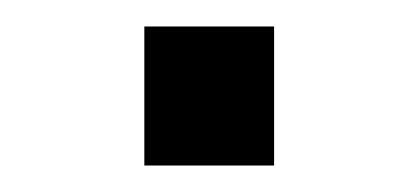

<svg xmlns="http://www.w3.org/2000/svg" viewBox="-20 -125 317 145"><path d="M89 0V-105H187V0Z"/></svg>

Font: Archivo SemiBold
Style: Regular
Weight: 400
Version: Version 2.001